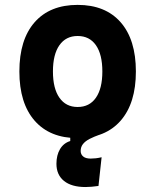

<svg xmlns="http://www.w3.org/2000/svg" viewBox="-20 -547 626 774"><path d="M324.7 207Q268.6 207 238 182.4Q207.5 157.7 207.5 113.3Q207.5 78.6 221.9 54.2Q236.3 29.8 263.2 21.5V-14.6L378.9 -16.1L383.8 -4.9Q358.9 3.9 341.3 12.9Q323.7 22 314.5 33.7Q305.2 45.4 305.2 61.5Q305.2 75.2 315.2 83.7Q325.2 92.3 345.7 92.3Q355 92.3 366.2 91.1Q377.4 89.8 389.6 86.9L377 202.6Q363.3 204.6 349.6 205.8Q335.9 207 324.7 207ZM293 9.8Q181.2 9.8 119.6 -60.5Q58.1 -130.9 58.1 -258.8Q58.1 -387.2 119.6 -457.3Q181.2 -527.3 293 -527.3Q404.8 -527.3 466.3 -457.3Q527.8 -387.2 527.8 -258.8Q527.8 -130.9 466.3 -60.5Q404.8 9.8 293 9.8ZM293 -115.7Q340.8 -115.7 366.7 -153.1Q392.6 -190.4 392.6 -258.8Q392.6 -327.6 366.7 -364.7Q340.8 -401.9 293 -401.9Q245.6 -401.9 219.5 -364.7Q193.4 -327.6 193.4 -258.8Q193.4 -190.4 219.5 -153.1Q245.6 -115.7 293 -115.7Z"/></svg>

Font: Cascadia Mono
Style: Regular
Weight: 400
Monospace: yes
Designer: Aaron Bell
Foundry: Saja Typeworks
Version: Version 2404.023